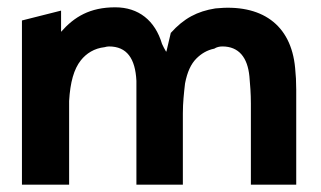

<svg xmlns="http://www.w3.org/2000/svg" viewBox="-20 -505 877 525"><path d="M147 -418V-476L40 -449V0H169V-229C172 -280 182 -316 201 -340C216 -359 238 -373 266 -376C269 -377 274 -378 278 -378C327 -378 350 -345 353 -284V0H480V-195C480 -224 483 -251 486 -277C492 -308 502 -330 517 -345C530 -358 546 -368 566 -372C572 -376 580 -378 588 -378C633 -378 657 -348 662 -296C664 -274 666 -249 666 -222V0H790V-260C790 -281 789 -300 787 -319C776 -439 694 -495 569 -482C519 -474 483 -455 447 -415C443 -399 439 -382 435 -364H434C430 -371 426 -378 423 -385C404 -449 359 -485 295 -485C226 -485 183 -459 147 -418Z"/></svg>

Font: Bluebird
Style: Nrw
Weight: 400
Designer: Jasper
Foundry: Cannot Into Space Fonts
Version: Version 0.98